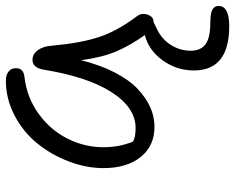

<svg xmlns="http://www.w3.org/2000/svg" viewBox="-93 -462 797 651"><g transform="rotate(-90 305.5 -136.5)"><path d="M201.2 -11.2Q136.2 -11.2 98.6 -58.1Q61 -105 61 -184.1Q61 -242.7 83.7 -302Q106.4 -361.3 144.8 -408.7Q183.1 -456.1 239.5 -485.6Q295.9 -515.1 357.9 -515.1Q376.5 -515.1 388.2 -506.1Q399.9 -497.1 399.9 -481Q399.9 -455.1 370.1 -452.1Q299.8 -443.8 244.6 -403.6Q189.5 -363.3 160.6 -305.4Q131.8 -247.6 131.8 -184.1Q131.8 -130.4 150.9 -84Q166.5 -75.2 196.8 -75.2Q265.6 -75.2 318.1 -156.2Q370.6 -237.3 395 -388.2Q401.4 -424.8 428.2 -424.8Q447.8 -424.8 460.9 -406.7Q474.1 -388.7 476.1 -358.9Q484.9 -261.2 505.4 -199.2Q525.9 -137.2 575.2 -71.8Q588.4 -54.7 581.3 -34.4Q574.2 -14.2 556.2 -14.2H555.2L548.8 -10.7Q543 -7.8 539.1 -5.9Q501 10.3 480 42.2Q459 74.2 459 111.8Q459 145.5 481 161.9Q502.9 178.2 556.2 178.2Q585.9 178.2 598.4 185.1Q610.8 191.9 610.8 206.1Q610.8 242.2 542 242.2Q392.1 242.2 392.1 122.1Q392.1 64 426.5 16.4Q460.9 -31.2 512.2 -43.9Q478.5 -90.8 457.8 -138.2Q437 -185.5 426.8 -259.8Q410.6 -194.8 385 -145.5Q359.4 -96.2 328.9 -67.6Q298.3 -39.1 266.4 -25.1Q234.4 -11.2 201.2 -11.2Z"/></g></svg>

Font: Shantell Sans Bouncy
Style: Regular
Weight: 300
Designer: Stephen Nixon, Anya Danilova, Shantell Martin
Foundry: Arrow Type
Version: Version 1.006;[9816181b4]